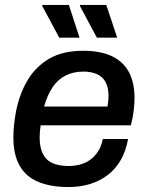

<svg xmlns="http://www.w3.org/2000/svg" viewBox="-20 -743 594 775"><path d="M257 12Q183 12 133 -9.5Q83 -31 58.5 -75.5Q34 -120 34 -187Q34 -214 37 -242Q40 -270 45 -295Q59 -365 91.5 -419.5Q124 -474 178.5 -506Q233 -538 316 -538Q385 -538 431 -516.5Q477 -495 500 -452.5Q523 -410 523 -347Q523 -324 519.5 -295Q516 -266 508 -237H144Q142 -223 141 -211.5Q140 -200 140 -188Q140 -149 152.5 -123Q165 -97 191 -85Q217 -73 257 -73Q282 -73 304 -79Q326 -85 344 -98Q362 -111 375.5 -131.5Q389 -152 395 -182H497Q488 -132 466.5 -95.5Q445 -59 413.5 -35.5Q382 -12 342.5 0Q303 12 257 12ZM158 -313H414Q416 -325 417 -335.5Q418 -346 418 -355Q418 -389 406.5 -411Q395 -433 372 -443.5Q349 -454 317 -454Q276 -454 244.5 -438Q213 -422 192 -390.5Q171 -359 158 -313ZM371 -591 302 -720 304 -723H409L453 -591ZM219 -591 150 -720 152 -723H258L301 -591Z"/></svg>

Font: Archivo SemiBold Medium
Style: Italic
Weight: 500
Italic angle: -10°
Version: Version 2.001